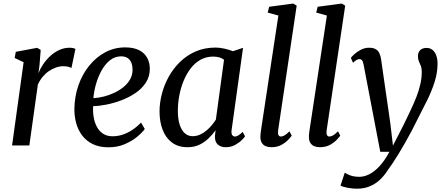

<svg xmlns="http://www.w3.org/2000/svg" viewBox="-20 -838 2566 1106"><path d="M49.5 0 116 -479.5 64.5 -504 71 -539.5 194 -562.5 214.5 -550.5 207.5 -462 201.5 -416Q210 -439.5 227 -465.2Q244 -491 267.2 -513.2Q290.5 -535.5 319.5 -549.2Q348.5 -563 381 -563Q390.5 -563 400 -561.2Q409.5 -559.5 414.5 -556L391.5 -446Q386.5 -450 374.2 -453.2Q362 -456.5 343.5 -456.5Q323.5 -456.5 302.8 -449.2Q282 -442 262.2 -428.8Q242.5 -415.5 226 -395.8Q209.5 -376 198 -350.5L149 0Z M814 -95Q800 -75 770.2 -50.2Q740.5 -25.5 698.5 -7.5Q656.5 10.5 605 10.5Q551.5 10.5 513.8 -8.2Q476 -27 452.5 -58.8Q429 -90.5 418.5 -130Q408 -169.5 408.5 -211Q409.5 -282.5 431.8 -346.5Q454 -410.5 493.8 -459.5Q533.5 -508.5 586.2 -536.8Q639 -565 701 -565Q749.5 -565 780.8 -549.2Q812 -533.5 827.2 -506Q842.5 -478.5 843 -444.5Q843.5 -398 820.5 -362.5Q797.5 -327 760 -301.8Q722.5 -276.5 678.5 -260Q634.5 -243.5 591.8 -235.2Q549 -227 516.5 -226.5Q514.5 -194.5 519.5 -163.8Q524.5 -133 537.8 -108Q551 -83 573.5 -68Q596 -53 628.5 -53Q659 -53 687.8 -62.8Q716.5 -72.5 743 -90.2Q769.5 -108 792.5 -132ZM678.5 -513.5Q642 -513.5 613.5 -490.8Q585 -468 565 -431.8Q545 -395.5 533 -353.5Q521 -311.5 518 -272.5Q546.5 -274 577.8 -281.8Q609 -289.5 638.5 -303.5Q668 -317.5 692 -337Q716 -356.5 730 -382Q744 -407.5 743.5 -437.5Q743 -475.5 726 -494.5Q709 -513.5 678.5 -513.5Z M1314.5 -91.5Q1311 -68.5 1317.8 -60Q1324.5 -51.5 1333.5 -51.5Q1342.5 -51.5 1353 -58Q1363.5 -64.5 1378 -78L1391.5 -53Q1387.5 -45.5 1372.2 -30.5Q1357 -15.5 1333.5 -2.8Q1310 10 1280.5 10Q1252 10 1234.5 -5.5Q1217 -21 1218 -55L1222 -87.5Q1205 -64 1182 -41.5Q1159 -19 1129 -4.5Q1099 10 1060.5 10Q1006.5 10 970.5 -17Q934.5 -44 916.8 -90.5Q899 -137 899 -196Q899 -245.5 912.5 -297.5Q926 -349.5 952.5 -397Q979 -444.5 1018 -482.2Q1057 -520 1108 -542Q1159 -564 1222 -564Q1245.5 -564 1273 -557.8Q1300.5 -551.5 1321.5 -543L1380 -562.5ZM1270.5 -494Q1258 -503.5 1242 -507.8Q1226 -512 1208 -512Q1167.5 -512 1135 -493.8Q1102.5 -475.5 1078.2 -443.8Q1054 -412 1037.5 -371.8Q1021 -331.5 1012.8 -287.2Q1004.5 -243 1004.5 -200.5Q1004.5 -152 1015.2 -119.2Q1026 -86.5 1045 -70Q1064 -53.5 1089 -53.5Q1112 -53.5 1132 -62.5Q1152 -71.5 1169 -85.8Q1186 -100 1199.8 -116.5Q1213.5 -133 1223.5 -149Z M1582 -86.5Q1579.5 -69.5 1584 -60.5Q1588.5 -51.5 1597 -51.5Q1606.5 -51.5 1618 -57.5Q1629.5 -63.5 1647.5 -81.5L1660.5 -56.5Q1655 -48.5 1640 -32.5Q1625 -16.5 1600.8 -3.2Q1576.5 10 1542.5 10Q1525 10 1510.5 4Q1496 -2 1487.8 -15.8Q1479.5 -29.5 1480 -52Q1480 -56 1480.5 -62.8Q1481 -69.5 1482 -76.2Q1483 -83 1483.5 -88L1583.5 -748.5L1522 -765.5L1530.5 -799L1669 -817.5L1689 -805.5Z M1861.5 -86.5Q1859 -69.5 1863.5 -60.5Q1868 -51.5 1876.5 -51.5Q1886 -51.5 1897.5 -57.5Q1909 -63.5 1927 -81.5L1940 -56.5Q1934.5 -48.5 1919.5 -32.5Q1904.5 -16.5 1880.2 -3.2Q1856 10 1822 10Q1804.5 10 1790 4Q1775.5 -2 1767.2 -15.8Q1759 -29.5 1759.5 -52Q1759.5 -56 1760 -62.8Q1760.5 -69.5 1761.5 -76.2Q1762.5 -83 1763 -88L1863 -748.5L1801.5 -765.5L1810 -799L1948.5 -817.5L1968.5 -805.5Z M2074.5 -465.5Q2071 -484.5 2065.2 -491Q2059.5 -497.5 2051 -497.5Q2042.5 -497.5 2033.8 -492.5Q2025 -487.5 2013.5 -476.5L2001 -504.5Q2005.5 -511.5 2020.8 -525.5Q2036 -539.5 2058.2 -551.2Q2080.5 -563 2106 -563Q2130 -563 2144.2 -554.8Q2158.5 -546.5 2165.5 -531.2Q2172.5 -516 2175.5 -495Q2182 -449 2188.8 -402.2Q2195.5 -355.5 2202.2 -309Q2209 -262.5 2215.8 -215.8Q2222.5 -169 2229 -123L2243.5 1L2308.5 -126Q2328.5 -167.5 2346.5 -205.5Q2364.5 -243.5 2378.8 -280Q2393 -316.5 2401.2 -352.5Q2409.5 -388.5 2409.5 -424.5Q2409.5 -445 2404 -458.5Q2398.5 -472 2393 -484.5Q2387.5 -497 2387.5 -513.5Q2387.5 -537 2401 -549.5Q2414.5 -562 2436.5 -562Q2457.5 -562 2471.5 -550.5Q2485.5 -539 2493 -518.5Q2500.5 -498 2500.5 -471.5Q2500.5 -419 2483.5 -365.8Q2466.5 -312.5 2441.2 -261.5Q2416 -210.5 2392 -164.5Q2373 -125 2353.2 -87.5Q2333.5 -50 2314 -16Q2294.5 18 2276.5 47.5Q2258.5 77 2242.5 101Q2226.5 125 2213.5 142.5Q2194 173.5 2168.5 197.5Q2143 221.5 2110.2 235.2Q2077.5 249 2035 249Q2011 249 1983 243.8Q1955 238.5 1941.5 231L1966 156.5Q1975 163.5 1997 172Q2019 180.5 2050.5 180.5Q2077.5 180.5 2106.8 166Q2136 151.5 2165.8 119.8Q2195.5 88 2223 36.5H2170.5Z"/></svg>

Font: Merriweather 28pt
Style: Italic
Weight: 400
Italic angle: -7.8°
Version: Version 2.101